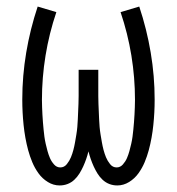

<svg xmlns="http://www.w3.org/2000/svg" viewBox="-20 -558 540 586"><path d="M162 8Q143 8 126 -2.5Q109 -13 97.5 -29Q86 -45 78.5 -63Q71 -81 66 -99.5Q61 -118 57.5 -137.5Q54 -157 52 -176.5Q50 -196 49 -215Q48 -234 48 -254Q48 -326 60 -397.5Q72 -469 95 -538L152 -521Q130 -456 119 -388.5Q108 -321 108 -253Q108 -242 108.5 -230.5Q109 -219 109.5 -208Q110 -197 111 -185.5Q112 -174 113 -163Q114 -152 115.5 -141Q117 -130 119.5 -119Q122 -108 125 -97Q128 -86 132.5 -75.5Q137 -65 145 -56Q153 -47 164 -47Q176 -47 184 -57Q192 -67 196.5 -78Q201 -89 204 -100.5Q207 -112 209 -123.5Q211 -135 213 -147Q215 -159 216 -170.5Q217 -182 217.5 -194Q218 -206 218.5 -217.5Q219 -229 219.5 -241Q220 -253 220 -265V-345H280V-265Q280 -253 280.5 -241Q281 -229 281.5 -217.5Q282 -206 282.5 -194Q283 -182 284 -170.5Q285 -159 287 -147Q289 -135 291 -123.5Q293 -112 296 -100.5Q299 -89 303.5 -78Q308 -67 316 -57Q324 -47 336 -47Q347 -47 355 -56Q363 -65 367.5 -75.5Q372 -86 375 -97Q378 -108 380.5 -119Q383 -130 384.5 -141Q386 -152 387 -163Q388 -174 389 -185.5Q390 -197 390.5 -208Q391 -219 391.5 -230.5Q392 -242 392 -253Q392 -321 381 -388.5Q370 -456 348 -521L405 -538Q428 -469 440 -397.5Q452 -326 452 -254Q452 -234 451 -215Q450 -196 448 -176.5Q446 -157 442.5 -137.5Q439 -118 434 -99.5Q429 -81 421.5 -63Q414 -45 402.5 -29Q391 -13 374 -2.5Q357 8 338 8Q325 8 313.5 3.5Q302 -1 293 -9.5Q284 -18 277.5 -28.5Q271 -39 266 -50Q261 -61 257 -72.5Q253 -84 250 -96Q247 -84 243 -72.5Q239 -61 234 -50Q229 -39 222.5 -28.5Q216 -18 207 -9.5Q198 -1 186.5 3.5Q175 8 162 8Z"/></svg>

Font: Iosevka Term Light
Style: Regular
Weight: 300
Monospace: yes
Designer: Belleve Invis
Foundry: Belleve Invis
Version: Version 9.0.1; ttfautohint (v1.8.3)